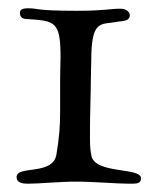

<svg xmlns="http://www.w3.org/2000/svg" viewBox="-20 -439 380 463"><path d="M20 -12C20 0 30 4 48 4C75 4 122 -1 164 -1C207 -1 261 4 292 4C310 4 320 4 320 -9C320 -36 214 -19 201 -61C198 -73 197 -87 197 -103V-126C197 -168 199 -215 199 -240C199 -263 200 -277 200 -291C200 -393 223 -379 260 -386C274 -389 293 -386 293 -403C293 -408 287 -418 270 -418C243 -418 234 -413 165 -413C64 -413 72 -419 49 -419C34 -419 28 -416 28 -408C28 -396 36 -393 46 -393C114 -389 126 -386 126 -300C126 -286 125 -270 125 -249V-169C125 -135 123 -108 116 -66C107 -15 20 -41 20 -12Z"/></svg>

Font: OFL Sorts Mill Goudy
Style: Regular
Weight: 500
Version: Version 003.000